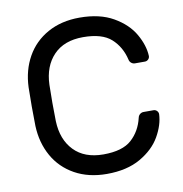

<svg xmlns="http://www.w3.org/2000/svg" viewBox="-81 -786 828 871"><g transform="rotate(-10 333.5 -350.0)"><path d="M342 -80Q430 -80 472 -118Q514 -156 528 -216Q530 -226 537.5 -232Q545 -238 554 -238H600Q609 -238 615.5 -231.5Q622 -225 622 -216Q620 -167 590 -114.5Q560 -62 497.5 -26Q435 10 342 10Q258 10 195 -25Q132 -60 97.5 -121.5Q63 -183 60 -261Q59 -291 59 -350Q59 -409 60 -439Q63 -517 97.5 -578.5Q132 -640 195 -675Q258 -710 342 -710Q435 -710 497.5 -674Q560 -638 590 -585.5Q620 -533 622 -484Q622 -475 615.5 -468.5Q609 -462 600 -462H554Q545 -462 537.5 -468Q530 -474 528 -484Q514 -544 472 -582Q430 -620 342 -620Q255 -620 206.5 -569.5Q158 -519 155 -434Q154 -404 154 -350Q154 -296 155 -266Q158 -181 206.5 -130.5Q255 -80 342 -80Z"/></g></svg>

Font: Contemporary
Style: Regular
Weight: 400
Designer: Victor Tran
Foundry: Victor Tran
Version: Version 1.100